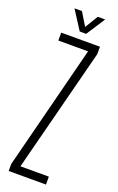

<svg xmlns="http://www.w3.org/2000/svg" viewBox="-179 -993 639 1038"><g transform="rotate(20 140.0 -474.0)"><path d="M23 0V-40.5L205 -754.5H34V-800H257V-757.5L74 -45.5H237.5V0ZM126 -840 56.5 -948H99.5L145 -873L190.5 -948H233L163 -840Z"/></g></svg>

Font: Big Shoulders Text ExtraLight
Style: Regular
Weight: 250
Version: Version 2.002